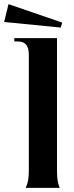

<svg xmlns="http://www.w3.org/2000/svg" viewBox="-49 -906 359 926"><path d="M75 0H239C230 -22 226 -43 226 -80V-722H20V-706H38C73 -706 90 -686 90 -642V-84C90 -44 86 -24 75 0ZM-29 -800 244 -773 251 -797 -8 -886Z"/></svg>

Font: Sinistre
Style: Bold
Weight: 700
Designer: Jules Durand
Foundry: Collletttivo
Version: Version 69.420;Glyphs 3.2 (3217)